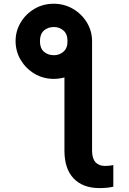

<svg xmlns="http://www.w3.org/2000/svg" viewBox="-20 -780 679 1011"><path d="M319.3 -489.3 464.8 -562.5V13.2Q464.8 54.2 482.7 74Q500.5 93.8 533.2 93.8Q552.7 93.8 576.7 89.4V203.1Q560.1 207 541.5 208.7Q522.9 210.4 503.4 210.4Q416.5 210.4 367.9 159.7Q319.3 108.9 319.3 13.2ZM62 -563Q62 -616.7 88.9 -661.6Q115.7 -706.5 161.4 -733.4Q207 -760.3 262.7 -760.3Q318.4 -760.3 364.3 -733.4Q410.2 -706.5 437.5 -661.6Q464.8 -616.7 464.8 -563Q464.8 -508.8 437.5 -463.6Q410.2 -418.5 364.3 -391.6Q318.4 -364.7 262.7 -364.7Q207.5 -364.7 162.1 -391.6Q116.7 -418.5 89.6 -463.4Q62.5 -508.3 62 -563ZM264.2 -489.3Q293 -489.3 314.5 -508.1Q335.9 -526.9 335.4 -564Q335.4 -601.1 314 -619.4Q292.5 -637.7 264.2 -637.7Q231.9 -637.7 211.2 -619.1Q190.4 -600.6 190.4 -564Q189.9 -526.9 210.9 -508.1Q231.9 -489.3 264.2 -489.3Z"/></svg>

Font: Inter 18pt
Style: Bold
Weight: 700
Designer: Rasmus Andersson
Foundry: rsms
Version: Version 4.001;git-66647c0bb